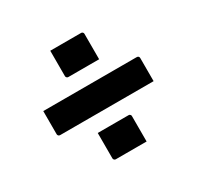

<svg xmlns="http://www.w3.org/2000/svg" viewBox="-124 -714 847 827"><g transform="rotate(-30 300.0 -300.0)"><path d="M62 -363H526Q532 -363 535 -360Q538 -357 538 -352Q538 -322 538 -295Q538 -268 538 -237H74Q70 -237 67.5 -238.5Q65 -240 63.5 -242.5Q62 -245 62 -248Q62 -279 62 -306Q62 -333 62 -363ZM218 -573Q248 -573 271.5 -573Q295 -573 318.5 -573Q342 -573 371 -573Q375 -573 377 -571.5Q379 -570 380.5 -568Q382 -566 382 -562V-436Q353 -436 329.5 -436Q306 -436 282.5 -436Q259 -436 229 -436Q226 -436 223.5 -437.5Q221 -439 219.5 -441.5Q218 -444 218 -447ZM218 -164Q248 -164 271.5 -164Q295 -164 318.5 -164Q342 -164 371 -164Q375 -164 377 -162.5Q379 -161 380.5 -159Q382 -157 382 -153V-27Q353 -27 329.5 -27Q306 -27 282.5 -27Q259 -27 229 -27Q226 -27 223.5 -28.5Q221 -30 219.5 -32.5Q218 -35 218 -38Z"/></g></svg>

Font: RecMonoLinear Nerd Font Mono
Style: Bold
Weight: 700
Monospace: yes
Version: Version 1.085; ttfautohint (v1.8.4.7-5d5b);Nerd Fonts 3.2.1